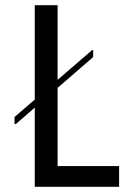

<svg xmlns="http://www.w3.org/2000/svg" viewBox="-20 -720 510 740"><path d="M114 -700H202V-80H439V0H114ZM339 -500 41 -242H36V-269L335 -527H339Z"/></svg>

Font: Phudu
Style: Regular
Weight: 400
Version: Version 1.005;gftools[0.9.23]